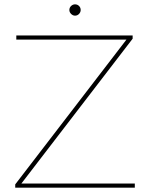

<svg xmlns="http://www.w3.org/2000/svg" viewBox="-20 -863 679 883"><path d="M50 -15 567 -688 568 -681H55V-700H590V-685L73 -12L72 -19H600V0H50ZM299 -817Q299 -828 307 -835.5Q315 -843 325 -843Q336 -843 343.5 -835.5Q351 -828 351 -817Q351 -807 343.5 -799Q336 -791 325 -791Q315 -791 307 -799Q299 -807 299 -817Z"/></svg>

Font: iiserrat Thin
Style: Regular
Weight: 100
Designer: Akira Ohta
Foundry: Akira Ohta
Version: Version 1.200;Glyphs 3.3.1 (3343)